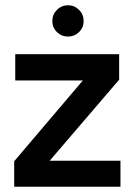

<svg xmlns="http://www.w3.org/2000/svg" viewBox="-20 -710 521 730"><path d="M34 0V-97L295 -404H38V-504H433V-407L169 -99H438V0ZM239 -571Q214 -571 196.5 -588Q179 -605 179 -630Q179 -655 196.5 -672.5Q214 -690 239 -690Q263 -690 280.5 -672.5Q298 -655 298 -630Q298 -605 280.5 -588Q263 -571 239 -571Z"/></svg>

Font: DM Sans SemiBold
Style: Regular
Weight: 600
Designer: Colophon Foundry, Jonny Pinhorn
Foundry: Colophon Foundry
Version: Version 4.004; ttfautohint (v1.8.4.7-5d5b)